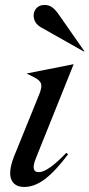

<svg xmlns="http://www.w3.org/2000/svg" viewBox="-20 -740 357 766"><path d="M273.9 -483.9 124 -110.8Q100.1 -53.2 134.8 -53.2Q170.9 -53.2 244.1 -129.9L252 -125Q201.7 -57.6 159.7 -25.9Q117.7 5.9 77.1 5.9Q37.1 5.9 24.9 -24.4Q12.7 -54.7 35.2 -113.8L137.2 -365.2Q147.9 -392.6 143.8 -406Q139.6 -419.4 119.1 -430.2L85.9 -446.8ZM316.9 -535.2H313L142.1 -631.8Q121.1 -644 115.7 -665.3Q110.4 -686.5 122.3 -703.4Q134.3 -720.2 158.2 -720.2Q174.8 -720.2 188 -710.9Q201.2 -701.7 215.8 -680.2Z"/></svg>

Font: Redaction
Style: Italic
Weight: 400
Designer: Jeremy Mickel / Forest Young
Foundry: MCKL
Version: Version 2.001;hotconv 1.0.113;makeotfexe 2.5.65598 DEVELOPME